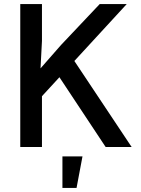

<svg xmlns="http://www.w3.org/2000/svg" viewBox="-20 -718 690 938"><path d="M79 0V-698H185V-518L178 -384L278 -498L467 -698H599L185 -248V0ZM496 0 237 -391 326 -446 623 0ZM285 200V46H383L354 200Z"/></svg>

Font: Azeret Mono Thin
Style: Regular
Weight: 400
Version: Version 1.002